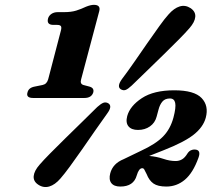

<svg xmlns="http://www.w3.org/2000/svg" viewBox="-20 -738 892 775"><path d="M196 -637.5Q167 -637.5 174 -663.5Q177 -674.5 187.5 -681.8Q198 -689 213 -689H238Q267.5 -689 287.5 -695.2Q307.5 -701.5 327.5 -711Q346.5 -718.5 359 -718.5Q387.5 -718.5 380.5 -692.5L307.5 -418Q302 -399.5 316.5 -395L341 -388.5Q361 -383 356.5 -365Q349.5 -342.5 320.5 -342.5H114Q84 -342.5 91 -365Q95.5 -384 120 -388.5L152 -395Q169 -398.5 174.5 -418L225 -611.5Q229.5 -627 226 -632.2Q222.5 -637.5 211 -637.5ZM511.5 -392.5Q496.5 -378.5 487 -375Q477.5 -371.5 467 -378Q451 -389 472 -418.5Q495.5 -449.5 521.8 -487.5Q548 -525.5 574.2 -563.2Q600.5 -601 622.8 -632Q645 -663 660.5 -680Q682.5 -705 705.2 -712Q728 -719 749.5 -705Q770 -691 768.2 -670Q766.5 -649 744.5 -624Q730 -607 702.8 -579.5Q675.5 -552 642 -519.2Q608.5 -486.5 574.2 -453.2Q540 -420 511.5 -392.5ZM372.5 -306Q387.5 -319.5 397.5 -323.2Q407.5 -327 418 -320.5Q434.5 -309 412.5 -279.5Q390 -248.5 363.5 -210.2Q337 -172 310.8 -134.2Q284.5 -96.5 261.8 -65.5Q239 -34.5 224 -17.5Q202 8 178.8 14.8Q155.5 21.5 134.5 7.5Q114 -6 116 -27.2Q118 -48.5 140 -73.5Q155 -91 182.5 -118.8Q210 -146.5 243.5 -179.5Q277 -212.5 311 -245.5Q345 -278.5 372.5 -306ZM425 -38.5Q435.5 -78 479 -95.5L549.5 -129.5Q609 -157 638.2 -187Q667.5 -217 680 -263Q691 -304.5 687.2 -322.5Q683.5 -340.5 666 -340.5Q646 -340.5 635.5 -328Q625 -315.5 620 -296L612 -266.5Q605.5 -242 585.2 -227.8Q565 -213.5 537 -213.5Q510.5 -213.5 498.5 -228.2Q486.5 -243 493.5 -269.5Q504.5 -310 552.5 -341.8Q600.5 -373.5 683.5 -373.5Q764 -373.5 793.8 -342.2Q823.5 -311 810.5 -262.5Q800 -224.5 761.5 -194.2Q723 -164 641.5 -132L582 -108.5Q612.5 -106 638.8 -97Q665 -88 689 -88Q703 -88 714.8 -94.8Q726.5 -101.5 737 -119Q743 -128 751 -131.5Q759 -135 766 -134.5Q793 -133.5 781 -101Q759 -40 726.2 -12.5Q693.5 15 651.5 15Q617 15 599.5 2.8Q582 -9.5 572 -35Q565.5 -47 562.8 -53Q560 -59 554 -59Q540.5 -59 532 -30Q519.5 15 465.5 15Q440 15 429.2 0.8Q418.5 -13.5 425 -38.5Z"/></svg>

Font: Fraunces 9pt Soft
Style: Bold Italic
Weight: 700
Italic angle: -16°
Version: Version 1.000;[b76b70a41]